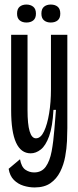

<svg xmlns="http://www.w3.org/2000/svg" viewBox="-20 -681 344 844"><path d="M132 143Q108 143 83.5 135.5Q59 128 41 110Q23 92 18 61L68 19Q74 53 91.5 65Q109 77 130 77Q163 77 181 52Q199 27 207 -16Q215 -59 219 -112L226 -198H215Q211 -124 196 -82.5Q181 -41 159.5 -24Q138 -7 115 -7Q29 -7 29 -196V-528H101V-197Q101 -73 138 -73Q159 -73 173.5 -103.5Q188 -134 196 -183Q204 -232 204 -288V-528H276V-118Q276 -94 274.5 -61Q273 -28 266.5 7.5Q260 43 244.5 74Q229 105 202 124Q175 143 132 143ZM203 -582Q185 -582 173.5 -591.5Q162 -601 162 -621Q162 -642 173.5 -651.5Q185 -661 203 -661Q222 -661 233.5 -651.5Q245 -642 245 -621Q245 -601 233.5 -591.5Q222 -582 203 -582ZM96 -582Q78 -582 66.5 -591.5Q55 -601 55 -621Q55 -642 66.5 -651.5Q78 -661 96 -661Q114 -661 126 -651.5Q138 -642 138 -621Q138 -601 126.5 -591.5Q115 -582 96 -582Z"/></svg>

Font: Bricolage Grotesque 96pt Condensed Light
Style: Regular
Weight: 300
Width: 3
Designer: Mathieu Triay
Foundry: Atelier Triay
Version: Version 1.001; ttfautohint (v1.8.4.7-5d5b);gftools[0.9.33.de